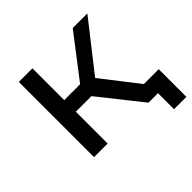

<svg xmlns="http://www.w3.org/2000/svg" viewBox="-163 -687 957 957"><g transform="rotate(-45 315.5 -208.5)"><path d="M477 0 299 -224H189V0H93V-530H189V-306H301L473 -530H576L376 -275L590 0ZM544 113V0H477V-82H631V113Z"/></g></svg>

Font: Montserrat Medium
Style: Regular
Weight: 500
Designer: Julieta Ulanovsky
Foundry: Julieta Ulanovsky
Version: Version 9.000; ttfautohint (v1.8.4.7-5d5b)